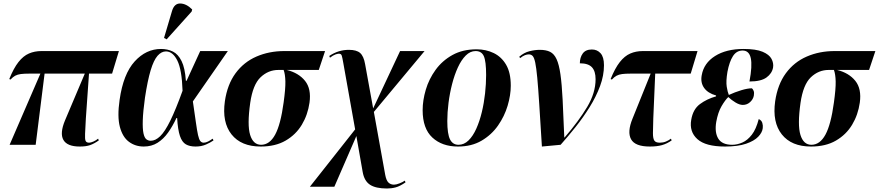

<svg xmlns="http://www.w3.org/2000/svg" viewBox="-20 -828 5026 1098"><path d="M35 0 211 -407H148Q117 -407 98.5 -404.5Q80 -402 67 -395Q54 -388 40 -373L33 -376Q58 -438 85.5 -473Q113 -508 145.5 -522Q178 -536 217 -536H660L621 -407H489L471 -151Q468 -93 466.5 -63Q465 -33 469.5 -22.5Q474 -12 490 -12Q499 -12 514 -18.5Q529 -25 541 -35L545 -25Q518 -6 495 2Q472 10 436 10Q364 10 342.5 -28Q321 -66 352 -140L465 -407H235L184 0Z M802 10Q754 10 717.5 -17Q681 -44 665.5 -102.5Q650 -161 664 -257Q685 -405 750 -476.5Q815 -548 901 -548Q939 -548 969 -533Q999 -518 1018.5 -478.5Q1038 -439 1043 -366H1047L1125 -536H1283L1083 -248Q1094 -173 1100.5 -126.5Q1107 -80 1112.5 -55.5Q1118 -31 1125.5 -21.5Q1133 -12 1145 -12Q1157 -12 1170.5 -19Q1184 -26 1196 -35L1201 -25Q1184 -13 1158 -1.5Q1132 10 1098 10Q1065 10 1043 -2.5Q1021 -15 1009 -50.5Q997 -86 993 -153H989Q967 -106 941 -69.5Q915 -33 881 -11.5Q847 10 802 10ZM842 -23Q869 -23 896 -49Q923 -75 954 -138Q985 -201 1024 -309Q1020 -430 994 -482Q968 -534 929 -534Q903 -534 881 -509Q859 -484 841.5 -426Q824 -368 809 -269Q798 -189 796.5 -140Q795 -91 800.5 -65.5Q806 -40 817 -31.5Q828 -23 842 -23ZM933 -603 918 -611 964 -766Q977 -809 1011.5 -808Q1046 -807 1079 -774L1076 -762Z M1471 10Q1359 10 1304 -59.5Q1249 -129 1266 -249Q1280 -345 1327 -409Q1374 -473 1446.5 -504.5Q1519 -536 1606 -536H1839L1803 -428H1620Q1688 -411 1724.5 -365.5Q1761 -320 1750 -241Q1740 -171 1706 -114.5Q1672 -58 1613.5 -24Q1555 10 1471 10ZM1473 0Q1522 0 1553.5 -58Q1585 -116 1602 -242Q1613 -321 1612 -362.5Q1611 -404 1602 -428H1572Q1514 -428 1470 -386Q1426 -344 1411 -240Q1393 -113 1410.5 -56.5Q1428 0 1473 0Z M2193 250Q2129 250 2096 228.5Q2063 207 2054 155L2018 -50L1892 240H1752L2011 -88L1943 -469Q1938 -498 1934.5 -509.5Q1931 -521 1918 -521Q1911 -521 1898 -516.5Q1885 -512 1867 -498L1863 -508Q1915 -543 1975 -543Q2019 -543 2039.5 -525Q2060 -507 2068 -461L2114 -208L2268 -536H2408L2118 -188L2183 172Q2189 204 2201.5 216Q2214 228 2233 228Q2246 228 2265 220.5Q2284 213 2295 205L2299 215Q2267 237 2243 243.5Q2219 250 2193 250Z M2599 10Q2508 10 2452.5 -41.5Q2397 -93 2397 -198Q2397 -254 2415 -315Q2433 -376 2471 -428.5Q2509 -481 2567.5 -513.5Q2626 -546 2706 -546Q2759 -546 2803.5 -524.5Q2848 -503 2874.5 -457.5Q2901 -412 2901 -338Q2901 -284 2883 -223.5Q2865 -163 2828 -110Q2791 -57 2734 -23.5Q2677 10 2599 10ZM2602 0Q2634 0 2659.5 -25Q2685 -50 2704 -92.5Q2723 -135 2735.5 -187Q2748 -239 2754 -294Q2760 -349 2760 -399Q2760 -477 2747 -506.5Q2734 -536 2700 -536Q2669 -536 2643.5 -510.5Q2618 -485 2598.5 -442.5Q2579 -400 2565.5 -347.5Q2552 -295 2545 -240Q2538 -185 2538 -136Q2538 -62 2553.5 -31Q2569 0 2602 0Z M3079 10Q3070 -134 3064 -229.5Q3058 -325 3052.5 -383Q3047 -441 3041 -469.5Q3035 -498 3026.5 -507.5Q3018 -517 3004 -517Q2994 -517 2982 -512.5Q2970 -508 2955 -496L2949 -503Q2976 -527 3007.5 -535Q3039 -543 3067 -543Q3103 -543 3126 -531.5Q3149 -520 3163 -489.5Q3177 -459 3185 -403Q3193 -347 3197.5 -259Q3202 -171 3207 -42H3209Q3290 -136 3338 -216.5Q3386 -297 3386 -375Q3386 -421 3365 -443.5Q3344 -466 3296 -466Q3296 -499 3312.5 -522Q3329 -545 3365 -545Q3395 -545 3414.5 -523.5Q3434 -502 3434 -455Q3434 -396 3411.5 -335.5Q3389 -275 3352 -215.5Q3315 -156 3271.5 -101.5Q3228 -47 3186 0Z M3696 10Q3612 10 3589 -31.5Q3566 -73 3597 -149L3701 -407H3587Q3556 -407 3537.5 -404.5Q3519 -402 3506 -395Q3493 -388 3479 -373L3472 -376Q3497 -438 3524.5 -473Q3552 -508 3584.5 -522Q3617 -536 3656 -536H3969L3930 -407H3727L3716 -151Q3714 -96 3714 -66Q3714 -36 3722 -24Q3730 -12 3753 -12Q3772 -12 3788 -18.5Q3804 -25 3817 -35L3821 -25Q3794 -6 3765.5 2Q3737 10 3696 10Z M4126 10Q4015 10 3968 -32.5Q3921 -75 3933 -143Q3943 -203 3982.5 -232.5Q4022 -262 4075 -277V-282Q4028 -295 4006.5 -325.5Q3985 -356 3993 -398Q4005 -467 4069 -507.5Q4133 -548 4232 -548Q4303 -548 4341 -532Q4379 -516 4392 -491.5Q4405 -467 4401 -442Q4395 -408 4363.5 -385Q4332 -362 4266 -362Q4283 -452 4273.5 -495.5Q4264 -539 4227 -539Q4192 -539 4171.5 -507Q4151 -475 4140 -417Q4131 -363 4136 -332Q4141 -301 4148 -285Q4183 -301 4219 -312Q4255 -323 4280 -323Q4286 -318 4290 -308Q4294 -298 4291 -281Q4287 -260 4269.5 -244Q4252 -228 4228 -228Q4209 -228 4186 -242Q4163 -256 4145 -273Q4127 -256 4106.5 -221Q4086 -186 4076 -131Q4066 -71 4087.5 -35.5Q4109 0 4167 0Q4196 0 4225.5 -13Q4255 -26 4279.5 -57.5Q4304 -89 4319 -147Q4335 -140 4339.5 -125Q4344 -110 4342 -95Q4339 -70 4316 -46Q4293 -22 4246.5 -6Q4200 10 4126 10Z M4618 10Q4506 10 4451 -59.5Q4396 -129 4413 -249Q4427 -345 4474 -409Q4521 -473 4593.5 -504.5Q4666 -536 4753 -536H4986L4950 -428H4767Q4835 -411 4871.5 -365.5Q4908 -320 4897 -241Q4887 -171 4853 -114.5Q4819 -58 4760.5 -24Q4702 10 4618 10ZM4620 0Q4669 0 4700.5 -58Q4732 -116 4749 -242Q4760 -321 4759 -362.5Q4758 -404 4749 -428H4719Q4661 -428 4617 -386Q4573 -344 4558 -240Q4540 -113 4557.5 -56.5Q4575 0 4620 0Z"/></svg>

Font: Noto Serif Display SemiCondensed
Style: Bold Italic
Weight: 700
Width: 4
Italic angle: -12°
Designer: Monotype Design Team
Foundry: Monotype Imaging Inc.
Version: Version 2.009